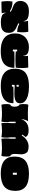

<svg xmlns="http://www.w3.org/2000/svg" viewBox="2179 -2949 805 5203"><g transform="rotate(90 2581.5 -347.5)"><path d="M597 32Q469 32 401.5 0Q334 -32 332 -113Q320 -79 324.5 -49.5Q329 -20 339 9Q240 12 159 15Q78 18 25 17Q12 -57 10.5 -130Q9 -203 21 -284Q94 -284 161.5 -266.5Q229 -249 281 -211L300 -234Q271 -255 239.5 -268.5Q208 -282 173 -293Q126 -309 87.5 -335Q49 -361 27 -401Q5 -441 5 -499Q5 -561 33.5 -613Q62 -665 124 -696.5Q186 -728 284 -728Q411 -728 479.5 -694.5Q548 -661 550 -575Q563 -610 559.5 -640.5Q556 -671 544 -705Q615 -706 666.5 -707.5Q718 -709 760 -710.5Q802 -712 841 -712Q855 -646 856 -569Q857 -492 846 -412Q773 -413 723 -427Q673 -441 626 -470L609 -446Q634 -430 655 -420.5Q676 -411 693 -404Q754 -379 793 -350.5Q832 -322 851 -281.5Q870 -241 870 -181Q870 -108 844 -65Q818 -22 776.5 -1.5Q735 19 687.5 25.5Q640 32 597 32Z M1364 35Q1194 35 1088.5 -13.5Q983 -62 934.5 -149.5Q886 -237 886 -354Q886 -470 932.5 -553.5Q979 -637 1063 -682.5Q1147 -728 1259 -728Q1368 -728 1428.5 -693.5Q1489 -659 1492 -564Q1503 -599 1500.5 -634.5Q1498 -670 1494 -704Q1527 -704 1569.5 -705Q1612 -706 1657 -707.5Q1702 -709 1742 -710Q1782 -711 1810 -711Q1816 -684 1819.5 -642.5Q1823 -601 1824 -552.5Q1825 -504 1822 -457Q1819 -410 1813 -373Q1784 -369 1739 -366.5Q1694 -364 1642 -363Q1590 -362 1538 -363Q1486 -364 1442.5 -366.5Q1399 -369 1373 -373L1372 -410H1324V-293H1372V-334Q1586 -344 1819 -334Q1815 -209 1768.5 -127Q1722 -45 1624 -5Q1526 35 1364 35Z M2306 34Q2143 34 2040.5 -11.5Q1938 -57 1890 -142Q1842 -227 1842 -347Q1842 -485 1893.5 -569Q1945 -653 2054 -691.5Q2163 -730 2335 -730Q2463 -730 2563.5 -703Q2664 -676 2722 -623.5Q2780 -571 2780 -494Q2780 -466 2771.5 -437.5Q2763 -409 2737 -386Q2711 -363 2659 -349Q2607 -335 2520 -335Q2462 -335 2415.5 -336.5Q2369 -338 2330 -342H2280V-268H2329V-308Q2541 -318 2777 -308Q2777 -197 2729 -121Q2681 -45 2578 -5.5Q2475 34 2306 34ZM2280 -394H2329V-452H2280Z M2817 17Q2807 -15 2802.5 -59Q2798 -103 2800 -147Q2802 -191 2810 -220Q2833 -226 2852 -251.5Q2871 -277 2871 -337Q2871 -388 2860.5 -416.5Q2850 -445 2837 -457Q2824 -469 2814 -470Q2804 -503 2800.5 -548.5Q2797 -594 2801.5 -639Q2806 -684 2818 -713Q2865 -707 2923 -703.5Q2981 -700 3036 -700Q3105 -700 3166.5 -701.5Q3228 -703 3267 -705Q3254 -691 3239.5 -657.5Q3225 -624 3216.5 -587Q3208 -550 3211 -522Q3238 -611 3312.5 -665.5Q3387 -720 3511 -720Q3578 -720 3623 -703.5Q3668 -687 3693 -637Q3676 -618 3659 -596.5Q3642 -575 3627 -548L3652 -534Q3699 -617 3778.5 -668.5Q3858 -720 3951 -720Q4031 -720 4078.5 -697Q4126 -674 4149 -603Q4163 -562 4162 -519.5Q4161 -477 4156 -434.5Q4151 -392 4151 -350Q4151 -304 4160 -277.5Q4169 -251 4183.5 -238Q4198 -225 4212 -220Q4221 -191 4222.5 -147Q4224 -103 4220 -59Q4216 -15 4206 17Q4168 13 4115 7.5Q4062 2 3986 2Q3904 2 3841 7.5Q3778 13 3741 17Q3736 -10 3733 -54.5Q3730 -99 3731.5 -147Q3733 -195 3739 -230V-368H3702V-230Q3709 -195 3710.5 -147Q3712 -99 3709 -54.5Q3706 -10 3699 17Q3675 14 3651 10.5Q3627 7 3596.5 4Q3566 1 3522 1Q3466 1 3410.5 7Q3355 13 3318 17Q3313 -10 3310 -54.5Q3307 -99 3308.5 -147Q3310 -195 3316 -230V-368H3279V-230Q3286 -195 3287.5 -147Q3289 -99 3286 -54.5Q3283 -10 3276 17Q3252 14 3223 10.5Q3194 7 3151.5 4.5Q3109 2 3043 2Q2975 2 2916.5 7Q2858 12 2817 17Z M4680 35Q4223 35 4223 -337Q4223 -540 4338.5 -635Q4454 -730 4685 -730Q4930 -730 5041.5 -636.5Q5153 -543 5153 -361Q5153 -156 5035 -60.5Q4917 35 4680 35ZM4661 -293H4715V-402H4661Z"/></g></svg>

Font: Oi
Style: Regular
Weight: 400
Designer: Kostas Bartsokas, Mohamad Dakak
Foundry: Foundry5
Version: Version 4.000